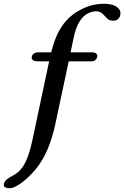

<svg xmlns="http://www.w3.org/2000/svg" viewBox="-80 -780 660 1020"><path d="M88 -475Q92 -492 101 -496.5Q110 -501 120 -502H192Q208 -565 228 -604.5Q248 -644 270.5 -668.5Q293 -693 317 -710Q351 -733 389.5 -746.5Q428 -760 473 -760Q515 -760 537.5 -745Q560 -730 560 -711Q560 -693 550 -681.5Q540 -670 521 -670Q505 -670 495 -677.5Q485 -685 476.5 -695Q468 -705 457.5 -712.5Q447 -720 430 -720Q410 -720 386.5 -708.5Q363 -697 343 -666.5Q323 -636 311 -578L295 -502H406Q423 -502 430 -496.5Q437 -491 437 -483Q437 -473 429 -463.5Q421 -454 404 -454H285L214 -121Q199 -51 174 10Q149 71 109 120Q100 131 84 147.5Q68 164 48 180.5Q28 197 7.5 208.5Q-13 220 -30 220Q-40 220 -50 216Q-60 212 -60 203Q-59 189 -50 179Q-41 169 -28 162Q-10 153 6 142Q22 131 37.5 111Q53 91 67 54Q81 17 94 -44L181 -454H124Q88 -454 88 -475Z"/></svg>

Font: Marmelad
Style: Regular
Weight: 400
Designer: Manvel Shmavonyan
Foundry: Cyreal
Version: Version 1.110; ttfautohint (v1.8.4.7-5d5b)